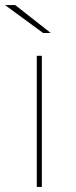

<svg xmlns="http://www.w3.org/2000/svg" viewBox="-30 -737 300 757"><path d="M115 -517H135V0H115ZM-10 -717H30L170 -607H140Z"/></svg>

Font: iiserrat Thin
Style: Regular
Weight: 100
Designer: Akira Ohta
Foundry: Akira Ohta
Version: Version 1.200;Glyphs 3.3.1 (3343)